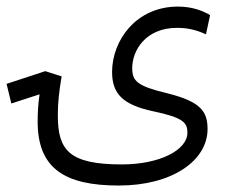

<svg xmlns="http://www.w3.org/2000/svg" viewBox="-93 -407 699 591"><path d="M272.5 164.1C438 164.1 545.9 86.9 545.9 -9.8C545.9 -62.5 526.4 -93.8 422.9 -119.6C329.1 -142.1 314 -157.2 314 -197.3C314 -252 355.5 -321.3 452.1 -321.3C487.3 -321.3 514.6 -313.5 541 -301.3L553.7 -360.4C529.8 -375 496.6 -386.7 454.6 -386.7C325.7 -386.7 252 -282.2 252 -185.5C252 -116.7 287.1 -84 378.4 -64.5C472.2 -44.9 483.9 -28.8 483.9 1.5C483.9 54.7 398.9 99.1 282.2 99.1C119.1 99.1 85 55.2 85 -52.2C85 -91.8 88.9 -125 96.7 -171.9L46.4 -188L-72.8 -148.9L-58.1 -88.4L28.8 -116.7C24.4 -87.4 22.9 -60.1 22.9 -32.7C22.9 111.3 106 164.1 272.5 164.1Z"/></svg>

Font: Cascadia Mono Light
Style: Regular
Weight: 300
Monospace: yes
Designer: Aaron Bell
Foundry: Saja Typeworks
Version: Version 2404.023